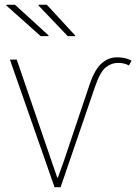

<svg xmlns="http://www.w3.org/2000/svg" viewBox="-20 -775 565 795"><path d="M373 -414.6 231 0H205.6V-0.5L21 -528.3H49.3L216.8 -40L219.7 -39.6L245.6 -111.8L351.6 -426.8Q372.1 -487.3 400.9 -512.7Q429.7 -538.1 464.8 -537.6Q500 -537.6 524.9 -523.9L513.7 -503.9Q495.1 -514.6 468.3 -514.6Q441.4 -514.6 418 -496.1Q394.5 -477.5 373 -414.6ZM291.5 -627.9 290.5 -625.5H260.3L139.2 -752.4L140.6 -755.4H173.8ZM181.2 -628.4 180.2 -625.5H148.4L5.9 -752.4L6.8 -755.4H42Z"/></svg>

Font: Roboto-Thin
Style: Regular
Weight: 250
Designer: Google
Version: Version 1.100141; 2013; ttfautohint (v0.94.14-c901) -l 8 -r 